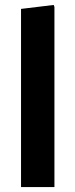

<svg xmlns="http://www.w3.org/2000/svg" viewBox="-20 -756 305 776"><path d="M65 0V-720L197 -736L200 -728V0Z"/></svg>

Font: Fustat ExtraBold
Style: Regular
Weight: 800
Designer: Mohamed Gaber, Khaled Hosny, Laura Garcia Mut
Foundry: Kief Type Foundry, Alif Type Foundry, Hard Type Foundry
Version: Version 1.007